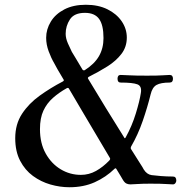

<svg xmlns="http://www.w3.org/2000/svg" viewBox="-20 -767 782 807"><path d="M272 20Q232 20 192 8.5Q152 -3 118.5 -27.5Q85 -52 64.5 -91.5Q44 -131 44 -186Q44 -245 72.5 -288.5Q101 -332 147 -365Q193 -398 243 -424Q251 -428 247 -433Q231 -459 221 -477Q211 -495 208 -501Q195 -523 184.5 -551.5Q174 -580 174 -608Q174 -644 193.5 -676Q213 -708 250.5 -727.5Q288 -747 341 -747Q393 -747 431.5 -728Q470 -709 491.5 -677.5Q513 -646 513 -609Q513 -570 490.5 -540.5Q468 -511 431.5 -488Q395 -465 353 -444Q347 -440 351 -435Q384 -380 425 -313Q466 -246 502 -189Q504 -183 508 -189Q535 -238 551 -290.5Q567 -343 572 -376Q577 -405 557.5 -412.5Q538 -420 487 -420Q474 -420 474 -436Q474 -452 487 -452Q498 -452 522.5 -450.5Q547 -449 598 -449Q645 -449 664.5 -450.5Q684 -452 693 -452Q707 -452 707 -436Q707 -420 693 -420Q656 -420 638 -410Q620 -400 613 -370Q600 -317 580 -259Q560 -201 531 -151Q528 -144 531 -140Q552 -106 567 -83Q582 -60 584 -55Q597 -34 617 -31Q631 -29 656.5 -27Q682 -25 707 -25Q721 -25 721 -8Q721 -2 717 3Q713 8 707 8Q697 8 678 6.5Q659 5 612 5Q578 5 557 6.5Q536 8 528 8Q518 8 510.5 4Q503 0 496 -12Q495 -14 487.5 -26.5Q480 -39 469 -57Q468 -59 466 -59.5Q464 -60 462 -58Q425 -22 378 -1Q331 20 272 20ZM320 -32Q354 -32 383.5 -48.5Q413 -65 439 -92Q445 -98 442 -103Q418 -144 387.5 -195Q357 -246 326.5 -298Q296 -350 270 -394Q267 -400 260 -396Q228 -378 202.5 -355.5Q177 -333 162.5 -302Q148 -271 148 -224Q148 -165 172 -122Q196 -79 235 -55.5Q274 -32 320 -32ZM336 -472Q377 -498 396 -531Q415 -564 415 -607Q415 -662 396.5 -687.5Q378 -713 337 -713Q292 -713 274 -685.5Q256 -658 256 -625Q256 -606 265.5 -584.5Q275 -563 282 -549Q284 -545 297.5 -523.5Q311 -502 327 -474Q331 -470 336 -472Z"/></svg>

Font: Zen Old Mincho Medium
Style: Regular
Weight: 500
Designer: Yoshimichi Ohira
Foundry: Positype
Version: Version 1.500